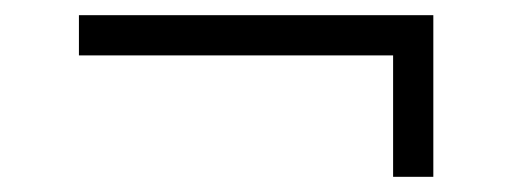

<svg xmlns="http://www.w3.org/2000/svg" viewBox="-20 -457 675 253"><path d="M551 -224V-437H84V-384H498V-224Z"/></svg>

Font: Stint Ultra Expanded
Style: Regular
Weight: 400
Width: 7
Designer: Astigmatic (AOETI)
Foundry: Astigmatic (AOETI)
Version: Version 1.000